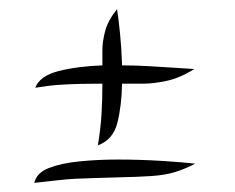

<svg xmlns="http://www.w3.org/2000/svg" viewBox="-20 -427 513 420"><path d="M194 -109Q200 -144 202 -176.5Q204 -209 204 -244Q177 -244 155.5 -243.5Q134 -243 110.5 -241.5Q87 -240 57 -235Q67 -261 108 -271.5Q149 -282 204 -284V-318Q204 -336 210 -359Q216 -382 236 -407Q239 -389 242.5 -354.5Q246 -320 247 -284Q278 -284 309.5 -282Q341 -280 366.5 -278.5Q392 -277 405 -276Q373 -256 344 -250Q315 -244 295 -244H247Q246 -194 236.5 -157.5Q227 -121 194 -109ZM55 -27Q60 -49 87 -59.5Q114 -70 154 -74Q194 -78 237 -78Q287 -78 334.5 -75Q382 -72 407 -69Q384 -57 362.5 -50.5Q341 -44 312.5 -42Q284 -40 237 -39Q208 -38 186.5 -37.5Q165 -37 145.5 -36Q126 -35 104.5 -32.5Q83 -30 55 -27Z"/></svg>

Font: Dancing Script SemiBold
Style: Regular
Weight: 600
Designer: Pablo Impallari
Foundry: Pablo Impallari
Version: Version 2.001